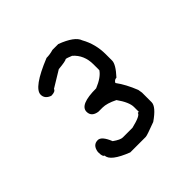

<svg xmlns="http://www.w3.org/2000/svg" viewBox="-102 -1001 497 497"><g transform="rotate(-45 146.5 -752.0)"><path d="M151.4 -916.5H172.9Q216.8 -899.9 223.6 -879.4Q241.2 -848.1 241.2 -811V-787.6Q241.2 -773.9 217.8 -748.5Q210 -748.5 206.1 -740.7Q222.7 -718.3 235.4 -686L237.3 -674.3V-639.2Q237.3 -623 204.1 -600.1Q168 -586.4 163.1 -586.4H106.4Q53.7 -606.9 53.7 -627.4Q47.9 -628.9 47.9 -643.1V-647Q51.3 -668.5 69.3 -668.5Q83 -668.5 94.7 -639.2Q111.3 -627.4 120.1 -627.4H155.3Q192.4 -636.2 192.4 -645H196.3V-662.6Q196.3 -680.2 176.8 -707.5Q153.3 -719.2 137.7 -719.2H122.1Q100.6 -722.7 100.6 -740.7Q100.6 -766.1 161.1 -766.1Q189.9 -777.8 200.2 -793.5V-814.9Q200.2 -849.1 176.8 -869.6Q162.6 -875.5 159.2 -875.5Q155.3 -872.1 127.9 -869.6L83 -842.3Q80.6 -834.5 65.4 -834.5Q47.9 -840.8 47.9 -856Q47.9 -880.9 126 -912.6Q138.7 -912.6 151.4 -916.5Z"/></g></svg>

Font: CEF Fonts CJK
Style: Regular
Weight: 400
Designer: PartyBoss (派对大魔王)
Version: Release 2.25